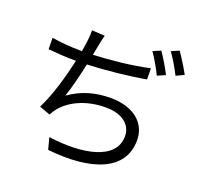

<svg xmlns="http://www.w3.org/2000/svg" viewBox="-149 -1016 1298 1236"><g transform="rotate(20 500.0 -397.5)"><path d="M391 -771 302 -776C303 -749 301 -725 297 -693C295 -676 291 -654 287 -628C281 -628 275 -628 270 -628C209 -628 133 -635 80 -644L81 -566C139 -561 202 -556 271 -556H272C247 -443 207 -300 156 -200L230 -173C240 -191 249 -205 261 -220C328 -299 438 -340 557 -340C674 -340 735 -282 735 -208C735 -43 511 -4 279 -36L300 44C604 76 817 -1 817 -210C817 -326 724 -408 565 -408C461 -408 371 -383 284 -322C305 -379 328 -474 346 -558C473 -563 626 -579 743 -600L742 -676C619 -649 478 -635 361 -630C366 -652 369 -672 372 -687C378 -714 383 -745 391 -771ZM766 -806 713 -783C740 -746 774 -685 794 -644L848 -668C828 -709 791 -770 766 -806ZM877 -846 824 -823C852 -786 885 -729 907 -685L961 -710C942 -747 903 -809 877 -846Z"/></g></svg>

Font: Microsoft YaHei
Style: Regular
Weight: 400
Designer: Ryoko NISHIZUKA 西塚涼子 (kana, bopomofo & ideographs); Paul D. Hunt (Latin, Greek & Cyrillic); Sandoll Communications 산돌커뮤니
Foundry: Adobe
Version: Version 2.001;hotconv 1.0.111;makeotfexe 2.5.65597